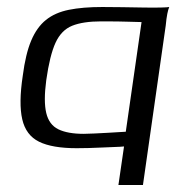

<svg xmlns="http://www.w3.org/2000/svg" viewBox="-20 -421 526 548"><path d="M318 107 334 -3Q325 -2 308.5 -1.5Q292 -1 272.5 0Q253 1 233.5 1.5Q214 2 199 2Q129 2 91.5 -16.5Q54 -35 43.5 -80.5Q33 -126 45 -205Q53 -267 69 -305Q85 -343 111 -364Q137 -385 176.5 -393Q216 -401 272 -401Q298 -401 329 -400.5Q360 -400 389.5 -399.5Q419 -399 439 -399.5Q459 -400 463 -401Q460 -394 457.5 -381.5Q455 -369 453 -348L388 107ZM219 -39Q230 -39 249.5 -40Q269 -41 288 -42Q307 -43 321.5 -44Q336 -45 339 -45L384 -358Q372 -358 347 -359Q322 -360 269 -360Q217 -360 186 -347.5Q155 -335 138.5 -299Q122 -263 112 -192Q104 -132 112 -98.5Q120 -65 146.5 -52Q173 -39 219 -39Z"/></svg>

Font: Genos
Style: Italic
Weight: 400
Italic angle: -8°
Version: Version 1.010